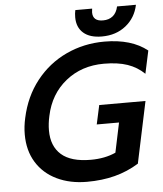

<svg xmlns="http://www.w3.org/2000/svg" viewBox="-60 -945 862 1013"><g transform="rotate(-5 371.0 -439.0)"><path d="M373 -855Q373 -876 377 -893H466Q464 -879 464 -873Q464 -826 518 -826Q550 -826 570.5 -843Q591 -860 598 -893H698Q684 -825 632 -783.5Q580 -742 505 -742Q441 -742 407 -772Q373 -802 373 -855ZM54 -262Q54 -305 64 -349Q88 -461 153 -543.5Q218 -626 312 -670Q406 -714 515 -714Q658 -714 742 -647L716 -526Q678 -563 627 -580.5Q576 -598 502 -598Q384 -598 300 -530.5Q216 -463 192 -349Q183 -309 183 -272Q183 -189 234 -144Q285 -99 390 -99Q465 -99 522 -125L555 -282H437L459 -383H704L635 -57Q575 -20 507.5 -2.5Q440 15 360 15Q270 15 200.5 -18.5Q131 -52 92.5 -114.5Q54 -177 54 -262Z"/></g></svg>

Font: Prompt Medium
Style: Italic
Weight: 500
Italic angle: -12°
Designer: Katatrad Team
Foundry: CadsonDemak
Version: Version 1.001